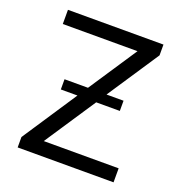

<svg xmlns="http://www.w3.org/2000/svg" viewBox="-131 -841 900 954"><g transform="rotate(20 319.0 -364.0)"><path d="M66 0H573V-74H177L356 -344H481V-398H391L572 -671V-728H67V-653H462L293 -398H169V-344H257L66 -55Z"/></g></svg>

Font: Wafeq
Style: Regular
Weight: 400
Designer: Rasmus Andersson & Azza Alameddine
Foundry: Google & TypeTogether
Version: Version 3.000;FEAKit 1.0